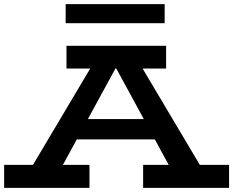

<svg xmlns="http://www.w3.org/2000/svg" viewBox="-20 -907 1126 927"><path d="M84 -18 444 -624H640L1000 -18H845L515 -625H564L233 -18ZM0 0V-111H412V0ZM316 -234 340 -332H739L762 -234ZM671 0V-111H1086V0ZM301 -576V-686H782V-576ZM775 -887V-795H297V-887Z"/></svg>

Font: BioRhyme SemiExpanded
Style: Bold
Weight: 700
Width: 6
Designer: Aoife Mooney
Foundry: Aoife Mooney Type
Version: Version 1.600;gftools[0.9.33]